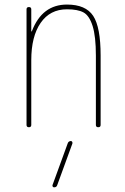

<svg xmlns="http://www.w3.org/2000/svg" viewBox="-20 -550 540 830"><path d="M272.5 70.3Q275.4 60.5 286.1 59.6Q290 59.6 292 63Q293.9 66.4 293 70.3L227.5 250Q224.6 259.8 213.9 259.8Q210 259.8 208 256.8Q206.1 253.9 207 250ZM94.7 -9.8V-509.8Q94.7 -519.5 105 -519.5Q115.2 -519.5 115.2 -509.8V-415Q115.2 -414.1 116.2 -414.1Q118.2 -414.1 118.2 -416Q162.1 -530.3 269.5 -530.3Q350.6 -530.3 382.8 -481.4Q415 -432.6 415 -309.6V-9.8Q415 0 404.8 0Q394.5 0 394.5 -9.8V-309.6Q394.5 -392.6 380.4 -437.5Q366.2 -482.4 341.3 -496.1Q316.4 -509.8 269.5 -509.8Q196.3 -509.8 155.8 -451.2Q115.2 -392.6 115.2 -290V-9.8Q115.2 0 105 0Q94.7 0 94.7 -9.8Z"/></svg>

Font: Rounded-L Mgen+ 2m thin
Style: Regular
Weight: 100
Designer: [Source Han Sans]
Ryoko NISHIZUKA  (kana & ideographs); Paul D. Hunt (Latin, Greek & Cyrillic); Wenlong ZHANG  (bopomofo
Version: Version 1.059.20150602